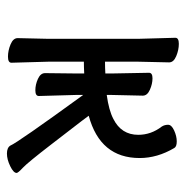

<svg xmlns="http://www.w3.org/2000/svg" viewBox="-11 -512 536 554"><g transform="rotate(90 257.0 -235.0)"><path d="M254 -207V-185L257 -79Q257 -69 240.5 -69Q224 -69 207.5 -76.5Q191 -84 191 -97L192 -186V-210Q173 -209 158 -209V-106L161 0Q161 10 143.5 10Q126 10 108 2.5Q90 -5 90 -18L92 -106V-366L89 -473Q89 -483 106.5 -483Q124 -483 142 -475.5Q160 -468 160 -455L158 -366V-270Q176 -270 192 -271V-291L190 -397Q190 -407 206 -407Q222 -407 239 -399.5Q256 -392 256 -379L254 -290V-275Q298 -281 323 -294Q369 -317 369 -366Q369 -403 345 -434Q340 -442 340 -452Q340 -462 356.5 -469.5Q373 -477 388 -477Q403 -477 407 -470Q436 -421 436 -370Q436 -256 314 -223Q315 -221 328.5 -203.5Q342 -186 395.5 -116.5Q449 -47 464 -33Q479 -19 479 -15Q479 -6 459.5 3.5Q440 13 423 13Q406 13 400 3Q392 -17 254 -207Z"/></g></svg>

Font: ToneOZ-Pinyin-WenKai-Regular
Style: Regular
Weight: 400
Designer: Fontworks Inc.
Foundry: ToneOZ
Version: Version 0.240331